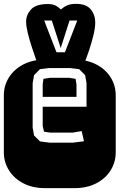

<svg xmlns="http://www.w3.org/2000/svg" viewBox="-22 -979 622 999"><path d="M213.9 0Q147.9 0 99.6 -25.1Q51.3 -50.3 24.7 -92.8Q-2 -135.3 -2 -186V-482.9Q-2 -534.2 24.7 -576.4Q51.3 -618.7 99.6 -643.8Q147.9 -668.9 213.9 -668.9H364.3Q430.2 -668.9 478.8 -643.8Q527.3 -618.7 553.7 -576.4Q580.1 -534.2 580.1 -482.9V-186Q580.1 -135.3 553.7 -92.8Q527.3 -50.3 478.8 -25.1Q430.2 0 364.3 0ZM234.9 -236.8H357.9L415 -244.1L402.8 -296.9L356.9 -289.1H238.3L207 -293.9L200.2 -323.2V-423.8H428.2V-546.9L420.9 -587.9L390.1 -619.1L340.8 -625H234.9L186 -619.1L155.3 -587.9L147.9 -546.9V-314.9L155.3 -273.9L186 -243.2ZM200.2 -475.1V-541L204.1 -568.8L238.3 -574.2H337.9L371.1 -568.8L376 -540V-475.1ZM171.9 -650.9Q158.2 -689.5 144.8 -730.2Q131.3 -771 122.6 -807.1Q113.8 -843.3 113.8 -866.7Q113.8 -901.4 139.2 -929.7Q164.6 -958 227.5 -958Q252 -958 267.1 -950.2Q282.2 -942.4 294.9 -929.7Q310.1 -943.4 328.1 -951.2Q346.2 -959 372.6 -959Q426.8 -959 450.2 -930.2Q473.6 -901.4 473.6 -861.8Q473.6 -835.4 464.4 -796.6Q455.1 -757.8 441.9 -718.5Q428.7 -679.2 417 -650.9ZM272 -707H315.9L379.9 -872.1H339.8L293.9 -729L247.6 -872.1H208Z"/></svg>

Font: Monofett
Style: Regular
Weight: 400
Designer: Vernon Adams
Foundry: Vernon Adams
Version: Version 1.100; ttfautohint (v1.8.4.7-5d5b);gftools[0.9.28]